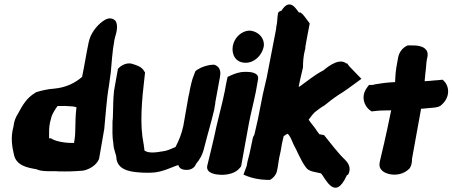

<svg xmlns="http://www.w3.org/2000/svg" viewBox="-20 -793 2083 884"><path d="M42 -210C28 -161 36 -115 44 -82C54 -31 105 -21 147 -14C177 0 220 -7 250 -4H251C287 -3 322 -4 357 -7H360C391 -12 424 -32 436 -61L460 -199C467 -266 470 -332 482 -401L490 -459L496 -528C498 -554 502 -581 507 -610C509 -624 522 -652 518 -679C516 -691 513 -699 503 -704C484 -714 467 -705 453 -695C424 -674 396 -638 388 -597C377 -545 369 -492 358 -439C327 -412 285 -390 230 -385C200 -383 170 -376 145 -368L143 -366C103 -343 84 -309 63 -270C52 -253 44 -233 42 -210ZM216 -251V-252C219 -265 233 -289 245 -305C269 -306 293 -305 314 -303C323 -302 327 -301 332 -299C323 -220 331 -194 322 -142L321 -135H308C273 -135 231 -144 215 -156H206V-186C206 -201 207 -222 216 -251Z M505 -375C501 -341 501 -297 500 -265C500 -251 499 -239 498 -235V-232C498 -198 496 -165 502 -131C503 -103 516 -80 516 -66V-65V-63C524 -3 595 -1 638 2H640C651 2 663 3 678 2C728 1 780 -28 801 -33C808 -8 837 -11 844 -11C855 -11 875 -18 882 -37L883 -39C897 -55 911 -78 917 -101C928 -143 939 -185 951 -228L956 -247L966 -287L969 -305C972 -317 971 -326 973 -331L993 -440C996 -455 997 -482 972 -493L967 -495H961C935 -494 909 -485 890 -473L880 -466L876 -456C875 -453 870 -440 866 -429L865 -425C864 -422 858 -400 855 -384C853 -370 850 -358 848 -350L824 -213C815 -173 804 -147 788 -116C767 -107 748 -98 728 -96H727C699 -91 664 -86 645 -100C644 -108 644 -116 642 -124V-127L641 -131C623 -222 632 -325 647 -452L648 -459L644 -465C632 -488 603 -494 592 -498C569 -507 544 -495 531 -484L523 -476Z M934 -29C928 7 977 11 999 12C1027 12 1065 6 1086 -22L1090 -27L1091 -32C1101 -90 1114 -157 1126 -225C1135 -273 1148 -320 1158 -371L1168 -427C1174 -459 1135 -463 1106 -462C1082 -462 1058 -453 1041 -445L1028 -439L1025 -426C1021 -408 1018 -391 1015 -374C1004 -318 988 -262 977 -213C961 -137 946 -79 935 -33ZM1052 -582C1045 -543 1064 -504 1111 -504C1152 -504 1184 -538 1193 -573L1195 -584C1197 -614 1175 -647 1131 -652C1091 -652 1059 -619 1052 -582Z M1101 11 1118 18C1141 27 1172 34 1205 35H1224C1240 25 1251 12 1255 -5L1259 -25L1265 -64L1273 -101L1278 -131L1286 -166C1292 -170 1297 -174 1303 -177H1304C1314 -170 1319 -157 1331 -129C1348 -99 1364 -55 1388 -23C1401 -2 1435 -1 1457 5H1458C1478 27 1522 137 1577 14L1580 11L1581 14C1603 -22 1578 -48 1568 -58C1537 -87 1499 -138 1472 -171C1461 -173 1454 -174 1450 -175L1449 -177L1442 -186C1428 -209 1411 -226 1401 -242L1402 -243C1414 -259 1416 -263 1430 -277C1447 -289 1456 -298 1473 -307C1493 -323 1513 -339 1537 -355C1563 -371 1593 -392 1618 -411L1644 -430L1588 -488C1585 -493 1579 -499 1578 -502L1575 -500L1573 -502C1535 -531 1470 -469 1468 -468H1467C1425 -446 1393 -418 1360 -395L1358 -394V-395L1355 -393C1359 -413 1365 -443 1374 -478L1375 -483C1375 -508 1377 -536 1384 -563L1385 -566C1386 -570 1386 -573 1386 -578C1393 -618 1400 -655 1406 -685L1386 -712C1383 -715 1376 -727 1363 -736L1360 -735L1356 -736C1347 -744 1317 -809 1276 -744C1266 -741 1261 -737 1260 -732C1256 -712 1258 -694 1252 -669V-668C1251 -660 1251 -656 1250 -653C1237 -588 1223 -514 1208 -436C1201 -403 1191 -367 1184 -328L1167 -242L1151 -172C1148 -168 1144 -161 1143 -153L1141 -143L1129 -86L1119 -47L1116 -30Z M1670 -390C1636 -344 1662 -296 1691 -280L1718 -283C1736 -285 1758 -284 1781 -285C1754 -152 1741 -102 1728 -46V-43C1722 -12 1749 4 1775 9C1803 15 1839 9 1863 -15L1866 -18L1869 -23C1879 -42 1876 -58 1877 -62C1888 -124 1898 -177 1918 -288V-292C1939 -294 1963 -296 1983 -298C1984 -298 2001 -301 2008 -306C2056 -344 2048 -396 2025 -419L2018 -426L2007 -425C2007 -425 1991 -423 1985 -423H1983C1966 -421 1951 -420 1935 -419C1936 -432 1938 -446 1939 -460C1942 -478 1942 -501 1945 -517L1946 -522C1946 -524 1954 -544 1944 -561V-562H1943C1930 -581 1902 -585 1863 -584H1857L1851 -581C1830 -570 1817 -549 1813 -528L1805 -483C1801 -458 1800 -437 1799 -415C1795 -415 1788 -414 1782 -414C1761 -413 1732 -409 1708 -405L1696 -402H1679Z"/></svg>

Font: Vapor
Style: BlkObl
Weight: 900
Foundry: Cannot Into Space Fonts
Version: Version 0.179